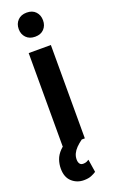

<svg xmlns="http://www.w3.org/2000/svg" viewBox="-179 -773 606 1021"><g transform="rotate(-20 123.5 -263.0)"><path d="M186 -528.3V0H60.5V-528.3ZM54.2 -666Q54.2 -695.8 72.8 -715.1Q91.3 -734.4 123.5 -734.4Q155.8 -734.4 173.8 -715.1Q191.9 -695.8 191.9 -666Q191.9 -636.7 173.8 -617.4Q155.8 -598.1 123.5 -598.1Q91.3 -598.1 72.8 -617.4Q54.2 -636.7 54.2 -666ZM107.9 -28.8 168.5 0Q148.9 14.2 135 28.3Q121.1 42.5 113.8 57.9Q106.4 73.2 106.4 91.3Q106.4 105.5 112.5 114.7Q118.7 124 132.3 124Q143.6 124 151.9 120.4Q160.2 116.7 165 113.3L176.3 186Q165.5 193.4 148.7 200.4Q131.8 207.5 106 207.5Q66.9 207.5 38.8 182.1Q10.7 156.7 10.7 107.9Q10.7 82.5 19 58.3Q27.3 34.2 48.6 12.2Q69.8 -9.8 107.9 -28.8Z"/></g></svg>

Font: Roboto Condensed SemiBold
Style: Regular
Weight: 600
Designer: Christian Robertson
Foundry: Google
Version: Version 3.008; 2023